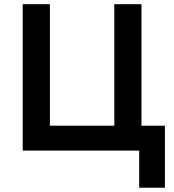

<svg xmlns="http://www.w3.org/2000/svg" viewBox="-20 -720 834 918"><path d="M645.5 177.5V0H88.5V-700H218.5V-119H526.5V-700H656.5V-119H768.5V177.5Z"/></svg>

Font: Geologica EX Med
Style: Regular
Weight: 500
Designer: Sindre Bremnes, Frode Helland
Foundry: Monokrom Skriftforlag AS
Version: Version 1.010;gftools[0.9.28]